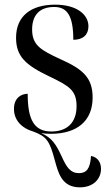

<svg xmlns="http://www.w3.org/2000/svg" viewBox="-20 -565 458 825"><path d="M198 10C311 10 378 -45 378 -146C378 -231 336 -268 239 -311C157 -349 118 -370 118 -438C118 -501 151 -535 213 -535C270 -535 295 -495 295 -394C337 -394 360 -416 360 -452C360 -503 309 -545 217 -545C112 -545 49 -495 49 -403C49 -323 89 -286 191 -237C277 -196 309 -177 309 -109C309 -37 267 0 201 0C125 0 99 -53 99 -162C73 -162 40 -146 40 -97C40 -51 70 -15 125 1C180 22 193 40 215 122C230 177 245 240 323 240C382 240 414 203 414 161C414 135 402 111 371 105C368 159 352 179 319 179C283 179 266 154 245 107C220 54 203 27 157 7C170 9 183 10 198 10Z"/></svg>

Font: Noto Serif Display SemiCondensed
Style: Regular
Weight: 400
Width: 4
Designer: Monotype Design Team
Foundry: Monotype Imaging Inc.
Version: Version 2.009